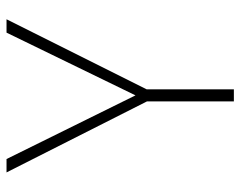

<svg xmlns="http://www.w3.org/2000/svg" viewBox="-96 -658 754 603"><g transform="rotate(-90 281.5 -357.0)"><path d="M264 0H302V-274L522 -714H480L283 -309L83 -714H41L264 -273Z"/></g></svg>

Font: Noto Sans Mono SemiCondensed ExtraLight
Style: Regular
Weight: 200
Width: 4
Designer: Monotype Design Team
Foundry: Monotype Imaging Inc.
Version: Version 2.014